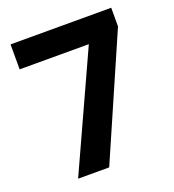

<svg xmlns="http://www.w3.org/2000/svg" viewBox="-130 -816 833 918"><g transform="rotate(-20 286.0 -357.0)"><path d="M539.1 -619.1 269 0H110.8L378.9 -586.9H26.9V-713.9H539.1Z"/></g></svg>

Font: Nokora
Style: Bold
Weight: 700
Designer: Danh Hong
Version: Version 8.000; ttfautohint (v1.8.3)